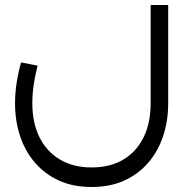

<svg xmlns="http://www.w3.org/2000/svg" viewBox="-20 -486 755 766"><path d="M345 260Q271 260 214.5 234Q158 208 119 162.5Q80 117 60 56.5Q40 -4 40 -74Q40 -115 46.5 -156.5Q53 -198 64 -237L130 -224Q120 -185 114.5 -148Q109 -111 109 -74Q109 5 138 62.5Q167 120 220 151Q273 182 345 182Q419 182 471.5 151Q524 120 552.5 62.5Q581 5 581 -74V-466H651V-74Q651 -4 631 56.5Q611 117 572 162.5Q533 208 476.5 234Q420 260 345 260Z"/></svg>

Font: Alexandria Light
Style: Regular
Weight: 300
Designer: Mohamed Gaber
Foundry: Kief Type Foundry
Version: Version 5.100